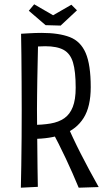

<svg xmlns="http://www.w3.org/2000/svg" viewBox="-20 -867 503 893"><path d="M131 -221 127 -286Q177 -286 215 -292.5Q253 -299 279 -317Q305 -335 318.5 -369.5Q332 -404 332 -459Q332 -535 319.5 -576.5Q307 -618 276 -635Q245 -652 190 -652Q171 -652 148.5 -650.5Q126 -649 100 -646L78 -710Q96 -711 112 -712Q128 -713 143.5 -713.5Q159 -714 173 -714Q254 -714 304.5 -694.5Q355 -675 378.5 -620.5Q402 -566 402 -462Q402 -371 369 -318.5Q336 -266 275 -243.5Q214 -221 131 -221ZM77 6Q78 -36 79 -97Q80 -158 80.5 -226.5Q81 -295 81 -357Q81 -420 80.5 -486.5Q80 -553 79.5 -612Q79 -671 78 -710L158 -703Q157 -675 156.5 -640.5Q156 -606 155 -569Q154 -532 153.5 -495Q153 -458 152.5 -423Q152 -388 152 -359Q152 -329 152.5 -284Q153 -239 153.5 -188.5Q154 -138 154.5 -88.5Q155 -39 156 2ZM346 6Q318 -62 286 -130Q254 -198 215 -271L286 -301Q317 -228 355.5 -152.5Q394 -77 439 3ZM262 -748 192 -750 114 -817 139 -847 227 -796 312 -845 338 -819Z"/></svg>

Font: Truculenta
Style: Regular
Weight: 400
Designer: Ivan Castro, Eva Sanz & Omnibus-Type Team
Foundry: Omnibus-Type
Version: Version 1.002